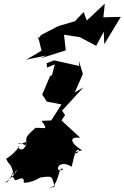

<svg xmlns="http://www.w3.org/2000/svg" viewBox="-20 -871 692 1068"><path d="M285 -513 269 -452 259 -449 215 -345 240 -306 322 -290 265 -201 211 -199C251 -144 230 -161 178 -160C109 -99 131 -111 125 -60C72 -96 64 -56 126 -81C117 -6 62 -57 88 -57C43 7 -11 22 15 13C29 50 41 29 57 104C81 42 88 90 9 144C29 148 44 98 49 100C57 74 30 98 60 123C59 152 119 89 112 146C193 143 256 76 183 120C286 103 263 110 285 166C206 195 302 159 284 155C314 105 307 54 333 70C278 101 299 5 379 57C399 -40 407 -39 421 -37C410 -3 361 -17 436 -35C364 -81 367 -112 426 -105L322 -201L342 -231L307 -281L322 -252L444 -385L396 -357L441 -460L419 -533L421 -504L281 -535L240 -520L241 -495ZM191 -673 211 -589 126 -539 236 -562 207 -547 346 -591 336 -678 425 -664 515 -616 557 -695 560 -625 652 -777 555 -775 563 -851 463 -757 445 -804 397 -753 312 -728 295 -721 208 -676 191 -651Z"/></svg>

Font: Hussar Lance
Style: Italic
Weight: 700
Foundry: Cannot Into Space Fonts, PlusOne Fonts
Version: Version 2.27